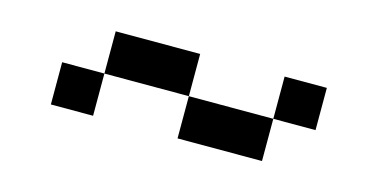

<svg xmlns="http://www.w3.org/2000/svg" viewBox="-40 -650 1080 549"><g transform="rotate(15 500.0 -375.0)"><path d="M250 -500H500V-375H250ZM500 -375H750V-250H500ZM750 -375V-500H875V-375ZM250 -375V-250H125V-375Z"/></g></svg>

Font: Dogica Pixel
Style: Regular
Weight: 400
Designer: Roberto Mocci
Version: Version 001.000